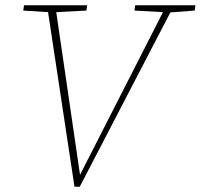

<svg xmlns="http://www.w3.org/2000/svg" viewBox="-20 -697 760 727"><path d="M489 -657 492 -677H720L717 -657L625 -650L282 10H262L162 -651L68 -657L71 -677H310L307 -657L193 -651L283 -35L597 -651Z"/></svg>

Font: Source Serif Pro ExtraLight
Style: Italic
Weight: 200
Italic angle: -12°
Designer: Frank Grießhammer
Foundry: Adobe Systems Incorporated
Version: Version 3.001;hotconv 1.0.111;makeotfexe 2.5.65597